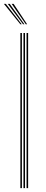

<svg xmlns="http://www.w3.org/2000/svg" viewBox="-35 -970 235 990"><path d="M102 0V-800H110V0ZM70 0V-800H78V0ZM86 0V-800H94V0ZM69.8 -845 -14.8 -950H-4.8L76.8 -845ZM83.8 -845 5.2 -950H15.2L90.8 -845ZM97.8 -845 25.2 -950H35.2L104.8 -845Z"/></svg>

Font: Big Shoulders Inline Text Thin
Style: Regular
Weight: 100
Designer: Patric King
Foundry: XO Type Co
Version: Version 2.002